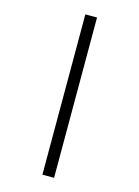

<svg xmlns="http://www.w3.org/2000/svg" viewBox="-145 -839 840 1158"><g transform="rotate(15 275.5 -259.5)"><path d="M239 -760H312V241H239Z"/></g></svg>

Font: Noto Sans Hebrew Droid SemiBold
Style: Regular
Weight: 600
Designer: Monotype Design Team
Foundry: Monotype Imaging Inc.
Version: Version 1.100; ttfautohint (v1.8.4.7-5d5b)